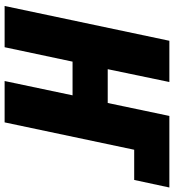

<svg xmlns="http://www.w3.org/2000/svg" viewBox="19 -773 754 832"><g transform="rotate(90 396.0 -357.0)"><path d="M5.9 0 156.7 -713.9H335.4L279.8 -446.8H426.3L482.4 -713.9H792.5L759.8 -561.5H628.9L510.3 0H331.1L393.1 -294.4H247.1L184.6 0Z"/></g></svg>

Font: Open Sans SemiCondensed ExtraBold
Style: Italic
Weight: 800
Width: 4
Italic angle: -12°
Designer: Monotype Design Team
Foundry: Monotype Imaging Inc.
Version: Version 3.003